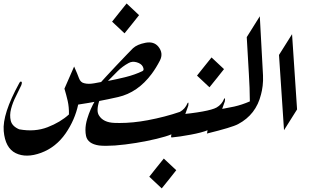

<svg xmlns="http://www.w3.org/2000/svg" viewBox="-21 -879 1770 1084"><path d="M764.2 -793.5Q743.7 -767.1 723.1 -741.7Q702.6 -716.3 682.1 -690.9L611.8 -756.8Q631.8 -782.7 652.6 -808.1Q673.3 -833.5 693.8 -859.4Z M549.8 -416Q551.3 -418 576.9 -445.8Q602.5 -473.6 634.3 -507.3Q666 -541 694.6 -570.6Q723.1 -600.1 730 -606.9Q753.4 -628.4 800.3 -637.5Q847.2 -646.5 872.6 -616.2Q903.3 -578.6 881.8 -537.1Q860.4 -495.6 835.4 -461.9Q756.8 -356.4 645.8 -331.1Q534.7 -305.7 420.4 -288.6Q401.9 -202.1 349.6 -126Q294.4 -46.9 210.7 -16.1Q127 14.6 67.6 -14.4Q8.3 -43.5 0 -139.2Q-8.3 -234.9 87.4 -409.2Q93.3 -420.9 99.4 -418Q105.5 -415 99.1 -397.5Q87.4 -371.6 69.1 -335.9Q50.8 -300.3 41.5 -264.4Q32.2 -228.5 39.8 -197.3Q47.4 -166 87.4 -148.9Q175.3 -132.8 247.8 -160.9Q320.3 -189 368.2 -232.9Q369.1 -274.4 361.1 -309.6Q353 -344.7 342.8 -378.4L397.5 -503.4Q416.5 -460.9 425 -437.3Q433.6 -413.6 454.1 -409.2Q478 -402.8 510.5 -408.7Q543 -414.6 549.8 -416ZM784.7 -503.9Q775.9 -520 751 -527.3Q726.1 -534.7 705.6 -523.4Q670.4 -504.4 643.1 -477.1Q615.7 -449.7 588.4 -421.9Q641.1 -432.1 690.7 -444.6Q740.2 -457 783.2 -477.5Q795.4 -483.4 784.7 -503.9Z M974.1 82Q953.6 108.4 933.1 133.8Q912.6 159.2 892.1 184.6L821.8 118.7Q841.8 92.8 862.5 67.4Q883.3 42 903.8 16.1Z M995.1 -247.6Q1024.4 -264.2 1037.6 -296.4Q1040 -299.8 1041.5 -299.8Q1043 -299.8 1043 -294.4Q1043 -285.2 1042 -282.7Q1030.8 -247.6 1008.8 -195.3Q986.8 -143.1 949.2 -103H948.7Q944.8 -103 944.8 -108.9Q944.8 -113.3 946.8 -120.6Q918 -108.4 863 -95.2Q808.1 -82 746.8 -72Q685.5 -62 628.4 -57.6Q600.1 -55.7 577.6 -55.7Q555.2 -55.7 538.6 -57.6Q474.6 -66.9 464.8 -111.3Q461.4 -127.4 461.4 -145.5Q461.4 -175.3 471.7 -209Q487.8 -262.7 517.1 -313Q546.4 -363.3 562 -385.3Q564 -387.7 566.4 -387.7Q567.4 -387.7 568.8 -387.2Q570.8 -386.7 570.8 -384.3Q570.8 -382.8 569.8 -380.4Q529.8 -301.8 529.8 -258.3Q529.8 -239.7 537.6 -227.5Q562 -187 626.5 -185.1Q640.1 -184.6 654.3 -184.6Q729.5 -184.6 813 -200.2Q911.6 -218.8 995.1 -247.6Z M1243.7 -488.8Q1223.1 -462.4 1202.6 -437Q1182.1 -411.6 1161.6 -386.2L1091.3 -452.1Q1111.3 -478 1132.1 -503.4Q1152.8 -528.8 1173.3 -554.7Z M1155.8 -127.4H1154.8Q1150.4 -127.4 1150.4 -132.8Q1150.4 -136.7 1153.3 -144.5Q1119.1 -130.4 1055.9 -118.7Q992.7 -106.9 949.2 -103L970.2 -230Q1157.7 -247.6 1201.7 -272Q1231 -288.6 1244.1 -320.8Q1246.6 -324.2 1248 -324.2Q1249.5 -324.2 1249.5 -318.8Q1249.5 -309.6 1248.5 -307.1Q1237.3 -272 1215.3 -219.7Q1193.4 -167.5 1155.8 -127.4Z M1452.6 -345.7Q1424.8 -231.9 1323.2 -178.2Q1288.6 -159.7 1147 -125Q1147 -125 1147 -125Q1147 -125 1147 -125.5L1148.4 -128.9L1169.9 -253.9Q1257.3 -267.6 1301 -277.3Q1344.7 -287.1 1389.6 -306.6Q1389.2 -382.8 1384 -463.1Q1378.9 -543.5 1372.1 -669.4L1445.8 -787.1L1463.9 -453.6Q1465.3 -422.4 1461.9 -394.5Q1458.5 -366.7 1452.6 -345.7Z M1554.2 -568.8 1627.9 -686 1656.2 -261.2 1582.5 -144Z"/></svg>

Font: Aref Ruqaa
Style: Regular
Weight: 400
Designer: Abdullah Aref
Version: Version 1.002